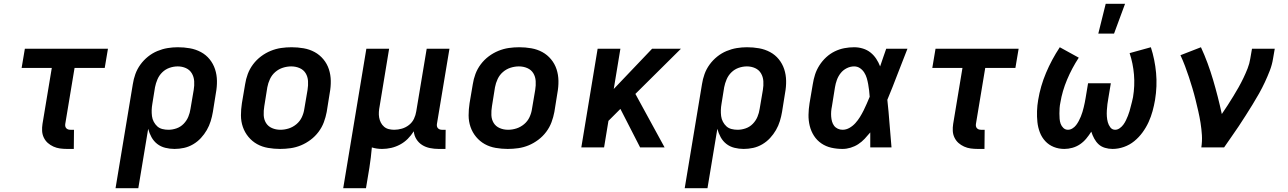

<svg xmlns="http://www.w3.org/2000/svg" viewBox="-20 -777 6790 1012"><path d="M334 8Q314 8 296 5.5Q278 3 261.5 -4.5Q245 -12 232 -23.5Q219 -35 211 -51.5Q203 -68 202 -86.5Q201 -105 204 -124L253 -419H94L111 -520H549L532 -419H373L324 -124Q323 -118 324 -112Q325 -106 329 -101.5Q333 -97 338.5 -95Q344 -93 351 -93H370L369 8Z M589 215 680 -333Q684 -360 693.5 -386.5Q703 -413 720 -436.5Q737 -460 760 -478.5Q783 -497 809.5 -508Q836 -519 863 -523.5Q890 -528 917 -528Q950 -528 981 -522.5Q1012 -517 1039 -502.5Q1066 -488 1085 -464.5Q1104 -441 1113.5 -412Q1123 -383 1123.5 -351Q1124 -319 1118 -287L1102 -187Q1098 -163 1090.5 -138.5Q1083 -114 1070 -91.5Q1057 -69 1039 -49.5Q1021 -30 998 -16.5Q975 -3 950 2.5Q925 8 900 8Q875 8 851 2Q827 -4 808.5 -18.5Q790 -33 778.5 -54Q767 -75 761 -98L709 215ZM868 -93Q889 -93 910.5 -100.5Q932 -108 948 -124.5Q964 -141 972.5 -161.5Q981 -182 984 -203L1001 -303Q1005 -326 1003.5 -349Q1002 -372 991 -390.5Q980 -409 960 -418Q940 -427 917 -427Q895 -427 873.5 -419.5Q852 -412 835.5 -396Q819 -380 810 -359Q801 -338 797 -317L783 -230Q780 -213 779.5 -197Q779 -181 781 -165Q783 -149 790.5 -135Q798 -121 809 -111Q820 -101 835.5 -97Q851 -93 868 -93Z M1456 8Q1424 8 1392.5 2.5Q1361 -3 1335 -17.5Q1309 -32 1289.5 -55.5Q1270 -79 1260 -108Q1250 -137 1250 -169Q1250 -201 1255 -233L1272 -333Q1276 -360 1286 -387Q1296 -414 1314 -438Q1332 -462 1356 -480Q1380 -498 1407 -509Q1434 -520 1461.5 -524Q1489 -528 1517 -528Q1549 -528 1580.5 -522.5Q1612 -517 1638.5 -502.5Q1665 -488 1684.5 -464.5Q1704 -441 1713.5 -412Q1723 -383 1723.5 -351Q1724 -319 1718 -287L1702 -187Q1697 -160 1687 -133Q1677 -106 1659 -82Q1641 -58 1617 -40Q1593 -22 1566.5 -11Q1540 0 1512 4Q1484 8 1456 8ZM1458 -93Q1480 -93 1502 -100Q1524 -107 1542.5 -122.5Q1561 -138 1571 -159.5Q1581 -181 1584 -203L1601 -303Q1605 -327 1603.5 -350Q1602 -373 1591 -391Q1580 -409 1559.5 -418Q1539 -427 1515 -427Q1493 -427 1471 -420Q1449 -413 1431 -397.5Q1413 -382 1403 -360.5Q1393 -339 1389 -317L1373 -217Q1369 -193 1370 -170Q1371 -147 1382 -129Q1393 -111 1413.5 -102Q1434 -93 1458 -93Z M1789 215 1911 -520H2031L1981 -217Q1978 -202 1977 -187Q1976 -172 1978.5 -157.5Q1981 -143 1987.5 -130.5Q1994 -118 2004.5 -109Q2015 -100 2029 -96.5Q2043 -93 2058 -93Q2078 -93 2098.5 -99Q2119 -105 2136 -118.5Q2153 -132 2162 -151Q2171 -170 2174 -190L2229 -520H2349L2283 -124Q2282 -118 2283 -112Q2284 -106 2288 -101.5Q2292 -97 2297.5 -95Q2303 -93 2309 -93H2329L2328 8H2292Q2269 8 2246.5 3.5Q2224 -1 2205.5 -12.5Q2187 -24 2175 -43Q2163 -62 2161 -85Q2147 -63 2129 -45Q2111 -27 2088.5 -15Q2066 -3 2042 2.5Q2018 8 1994 8Q1980 8 1966 6Q1952 4 1940 0Q1938 26 1934.5 53Q1931 80 1927 107L1909 215Z M2656 8Q2624 8 2592.5 2.5Q2561 -3 2535 -17.5Q2509 -32 2489.5 -55.5Q2470 -79 2460 -108Q2450 -137 2450 -169Q2450 -201 2455 -233L2472 -333Q2476 -360 2486 -387Q2496 -414 2514 -438Q2532 -462 2556 -480Q2580 -498 2607 -509Q2634 -520 2661.5 -524Q2689 -528 2717 -528Q2749 -528 2780.5 -522.5Q2812 -517 2838.5 -502.5Q2865 -488 2884.5 -464.5Q2904 -441 2913.5 -412Q2923 -383 2923.5 -351Q2924 -319 2918 -287L2902 -187Q2897 -160 2887 -133Q2877 -106 2859 -82Q2841 -58 2817 -40Q2793 -22 2766.5 -11Q2740 0 2712 4Q2684 8 2656 8ZM2658 -93Q2680 -93 2702 -100Q2724 -107 2742.5 -122.5Q2761 -138 2771 -159.5Q2781 -181 2784 -203L2801 -303Q2805 -327 2803.5 -350Q2802 -373 2791 -391Q2780 -409 2759.5 -418Q2739 -427 2715 -427Q2693 -427 2671 -420Q2649 -413 2631 -397.5Q2613 -382 2603 -360.5Q2593 -339 2589 -317L2573 -217Q2569 -193 2570 -170Q2571 -147 2582 -129Q2593 -111 2613.5 -102Q2634 -93 2658 -93Z M3354 0 3250 -203 3187 -140 3164 0H3044L3130 -520H3250L3215 -308L3417 -520H3569L3329 -282L3483 0Z M3589 215 3680 -333Q3684 -360 3693.5 -386.5Q3703 -413 3720 -436.5Q3737 -460 3760 -478.5Q3783 -497 3809.5 -508Q3836 -519 3863 -523.5Q3890 -528 3917 -528Q3950 -528 3981 -522.5Q4012 -517 4039 -502.5Q4066 -488 4085 -464.5Q4104 -441 4113.5 -412Q4123 -383 4123.5 -351Q4124 -319 4118 -287L4102 -187Q4098 -163 4090.5 -138.5Q4083 -114 4070 -91.5Q4057 -69 4039 -49.5Q4021 -30 3998 -16.5Q3975 -3 3950 2.5Q3925 8 3900 8Q3875 8 3851 2Q3827 -4 3808.5 -18.5Q3790 -33 3778.5 -54Q3767 -75 3761 -98L3709 215ZM3868 -93Q3889 -93 3910.5 -100.5Q3932 -108 3948 -124.5Q3964 -141 3972.5 -161.5Q3981 -182 3984 -203L4001 -303Q4005 -326 4003.5 -349Q4002 -372 3991 -390.5Q3980 -409 3960 -418Q3940 -427 3917 -427Q3895 -427 3873.5 -419.5Q3852 -412 3835.5 -396Q3819 -380 3810 -359Q3801 -338 3797 -317L3783 -230Q3780 -213 3779.5 -197Q3779 -181 3781 -165Q3783 -149 3790.5 -135Q3798 -121 3809 -111Q3820 -101 3835.5 -97Q3851 -93 3868 -93Z M4421 8Q4390 8 4361.5 1.5Q4333 -5 4309.5 -21Q4286 -37 4270.5 -61Q4255 -85 4248 -113.5Q4241 -142 4241.5 -172Q4242 -202 4247 -233L4264 -333Q4268 -359 4276 -384Q4284 -409 4299 -432.5Q4314 -456 4334.5 -475Q4355 -494 4379.5 -506Q4404 -518 4430 -523Q4456 -528 4482 -528Q4506 -528 4528.5 -521Q4551 -514 4568.5 -500Q4586 -486 4598.5 -467Q4611 -448 4619 -427Q4627 -451 4635 -474Q4643 -497 4651 -520H4763Q4736 -453 4710.5 -385.5Q4685 -318 4657 -251Q4664 -188 4668.5 -125.5Q4673 -63 4679 0H4567Q4567 -20 4567 -40Q4567 -60 4567 -79Q4553 -62 4537.5 -45.5Q4522 -29 4503.5 -17Q4485 -5 4463.5 1.5Q4442 8 4421 8ZM4421 -93Q4440 -93 4457.5 -103Q4475 -113 4488.5 -128Q4502 -143 4512.5 -160Q4523 -177 4532 -195Q4541 -213 4548.5 -230.5Q4556 -248 4564 -267Q4563 -283 4561 -300Q4559 -317 4556 -333.5Q4553 -350 4548.5 -365.5Q4544 -381 4535 -395Q4526 -409 4512.5 -418Q4499 -427 4482 -427Q4462 -427 4443 -417.5Q4424 -408 4411 -391.5Q4398 -375 4391 -355.5Q4384 -336 4381 -317L4365 -217Q4362 -203 4361 -189.5Q4360 -176 4361 -162.5Q4362 -149 4365.5 -136.5Q4369 -124 4376.5 -114Q4384 -104 4396 -98.5Q4408 -93 4421 -93Z M5134 8Q5114 8 5096 5.5Q5078 3 5061.5 -4.5Q5045 -12 5032 -23.5Q5019 -35 5011 -51.5Q5003 -68 5002 -86.5Q5001 -105 5004 -124L5053 -419H4894L4911 -520H5349L5332 -419H5173L5124 -124Q5123 -118 5124 -112Q5125 -106 5129 -101.5Q5133 -97 5138.5 -95Q5144 -93 5151 -93H5170L5169 8Z M5844 8Q5823 8 5803.5 2Q5784 -4 5770.5 -16.5Q5757 -29 5747.5 -46.5Q5738 -64 5732 -83Q5720 -64 5705.5 -46.5Q5691 -29 5672.5 -16.5Q5654 -4 5632.5 2Q5611 8 5590 8Q5560 8 5534 -2.5Q5508 -13 5489.5 -33Q5471 -53 5461 -79Q5451 -105 5448 -133.5Q5445 -162 5446 -191.5Q5447 -221 5452 -250Q5464 -323 5493.5 -393Q5523 -463 5566 -528L5666 -473Q5630 -418 5604.5 -357.5Q5579 -297 5569 -236Q5566 -222 5565 -207.5Q5564 -193 5564 -179Q5564 -165 5565 -151Q5566 -137 5570.5 -124.5Q5575 -112 5585 -102.5Q5595 -93 5609 -93Q5621 -93 5632.5 -100Q5644 -107 5652 -117.5Q5660 -128 5666 -139.5Q5672 -151 5677 -163Q5682 -175 5685.5 -187Q5689 -199 5692 -211Q5695 -223 5697.5 -235.5Q5700 -248 5702 -260L5715 -338H5835L5822 -260Q5819 -244 5817 -228Q5815 -212 5814 -195.5Q5813 -179 5814 -163.5Q5815 -148 5819 -133Q5823 -118 5832.5 -105.5Q5842 -93 5858 -93Q5870 -93 5881.5 -101Q5893 -109 5901 -120Q5909 -131 5914.5 -142.5Q5920 -154 5925 -166.5Q5930 -179 5933.5 -191Q5937 -203 5940 -215.5Q5943 -228 5946.5 -240.5Q5950 -253 5952 -265Q5962 -325 5957 -384Q5952 -443 5934 -497L6046 -528Q6067 -463 6073.5 -393Q6080 -323 6068 -250Q6063 -221 6055 -191.5Q6047 -162 6034 -133.5Q6021 -105 6002 -79Q5983 -53 5958.5 -33Q5934 -13 5904 -2.5Q5874 8 5844 8ZM5769 -600 5808 -757H5910L5852 -600Z M6312 0Q6317 -33 6315 -65Q6313 -97 6308 -128.5Q6303 -160 6296 -190.5Q6289 -221 6281.5 -251.5Q6274 -282 6265 -312Q6256 -342 6246.5 -371Q6237 -400 6226 -429Q6215 -458 6202 -486L6310 -528Q6329 -487 6345 -443.5Q6361 -400 6374 -356Q6387 -312 6398.5 -267Q6410 -222 6420 -176Q6436 -199 6451 -222.5Q6466 -246 6480.5 -269.5Q6495 -293 6508.5 -317Q6522 -341 6534 -366Q6546 -391 6556 -416.5Q6566 -442 6570 -468L6579 -520H6699L6690 -468Q6685 -436 6673 -405Q6661 -374 6647 -344Q6633 -314 6616.5 -284.5Q6600 -255 6582 -226Q6564 -197 6546 -168.5Q6528 -140 6509 -111.5Q6490 -83 6470.5 -55.5Q6451 -28 6432 0Z"/></svg>

Font: Iosevka Aile
Style: Bold Italic
Weight: 700
Italic angle: -9°
Designer: Belleve Invis
Foundry: Belleve Invis
Version: Version 28.0.1; ttfautohint (v1.8.4)